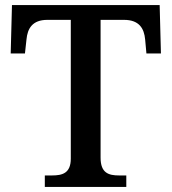

<svg xmlns="http://www.w3.org/2000/svg" viewBox="-20 -734 674 754"><path d="M156 0H476V-45H448C407 -45 375 -54 375 -115V-656H467C527 -656 546 -622 550 -579L555 -524H612L607 -714H27L22 -524H78L84 -579C88 -622 107 -656 166 -656H258V-111C258 -53 224 -45 184 -45H156Z"/></svg>

Font: Noto Serif Medium
Style: Regular
Weight: 500
Designer: Monotype Design Team
Foundry: Monotype Imaging Inc.
Version: Version 2.013